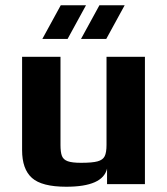

<svg xmlns="http://www.w3.org/2000/svg" viewBox="-20 -700 635 730"><path d="M211 -680H307L237 -552H141ZM358 -680H454L384 -552H288ZM64 -129V-484H210V-149Q210 -121 215.5 -107Q221 -93 237.5 -87Q254 -81 288 -81Q331 -81 351 -86.5Q371 -92 378 -106Q385 -120 385 -149V-484H531V0H387V-59Q371 10 232 10Q139 10 101.5 -23.5Q64 -57 64 -129Z"/></svg>

Font: Play
Style: Bold
Weight: 700
Designer: Jonas Hecksher (Cyrillic expansion: Cyreal)
Foundry: Jonas Hecksher, Playtype, e-types AS
Version: Version 2.101; ttfautohint (v1.5.65-e2d9)